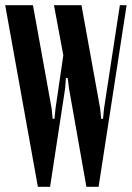

<svg xmlns="http://www.w3.org/2000/svg" viewBox="-26 -720 508 740"><path d="M360 -302 364 -262H371L375 -302L436 -700H462L354 0H307L240 -379L235 -419H228L225 -379L167 0H120L-6 -700H101L173 -302L177 -262H184L188 -302L218 -507L182 -700H288Z"/></svg>

Font: Moniqa Extra Bold Narrow Heading
Style: Regular
Weight: 800
Width: 4
Designer: Rajesh Rajput
Foundry: Rajesh Rajput
Version: Version 1.000;December 15, 2022;FontCreator 14.0.0.2794 32-b